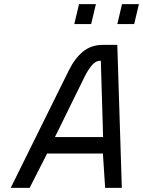

<svg xmlns="http://www.w3.org/2000/svg" viewBox="-20 -913 695 933"><path d="M364 -893H446L423 -796H341ZM573 -893H655L632 -796H550ZM314 -570Q343 -629 383 -662Q423 -695 480 -695H550L572 0H491L480 -167H209L124 0H32ZM247 -247H481L470 -618Q447 -619 428 -597.5Q409 -576 392 -542Z"/></svg>

Font: Panefresco 500wt
Style: Italic
Weight: 700
Foundry: Campivisivi & Chank Co
Version: Version 1.000